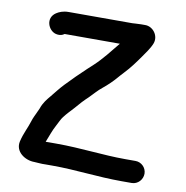

<svg xmlns="http://www.w3.org/2000/svg" viewBox="-80 -773 840 867"><g transform="rotate(10 340.0 -339.5)"><path d="M165.4 -98.8C176.9 -126.9 185.1 -153.3 198.8 -178.2C208.4 -195.6 214 -210.6 222.5 -221.1C237.1 -240.7 250.5 -253.3 267.2 -271.9L294.8 -303.3C302.8 -312.4 314.3 -322.7 322.5 -330.8C341.7 -350.1 357.1 -368.5 375.1 -382.6C386.4 -391.5 397.1 -401.4 407.2 -411C427.4 -430 441.5 -449 459.9 -468.1C486.3 -495.4 509.1 -527.6 527.4 -553.6C538.3 -569.1 560.3 -599 568.5 -621.5C581.7 -657.8 552.3 -696 517 -696H498.2C483.1 -696 464.3 -694 457.2 -694H166C140.1 -694 122.8 -686 110.8 -678.3C67.8 -650.5 91 -594.7 126.7 -586.2C151.3 -580.3 165 -593 165 -593H418.5C386.1 -553.2 355.1 -512.9 319.6 -479.9L292.2 -454.6C261.9 -426.5 234.1 -398.6 203.6 -366.8C184.2 -346.6 164.7 -320.6 151.7 -305C138.1 -288.6 122.2 -270.6 112.6 -242L103.4 -221.8C97 -207.6 90.2 -195.3 85.1 -178.4C76.1 -148.6 59.3 -118.4 50.6 -80.6C39.4 -32.1 87.5 0 131 0C143.5 0 160.8 3.2 183.9 2H214.6C324.2 2 422.4 17 533 17H580C608.7 17 630 -7.5 630 -34C630 -61.4 607.4 -84 580 -84H533C429.5 -84 329.9 -99 214.6 -99H180.5C175.8 -98.7 171.2 -98.6 165.4 -98.8Z"/></g></svg>

Font: NumbBunny
Style: Bk
Weight: 400
Designer: Robert Jablonski
Foundry: Cannot Into Space Fonts
Version: Version 1.0